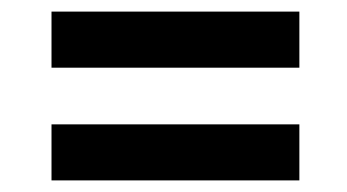

<svg xmlns="http://www.w3.org/2000/svg" viewBox="-20 -417 599 331"><path d="M496.1 -300.3H68.8V-397H496.1ZM496.1 -106H68.8V-202.6H496.1Z"/></svg>

Font: Vazirmatn UI SemiBold
Style: Regular
Weight: 600
Designer: Saber Rastikerdar
Foundry: Saber Rastikerdar
Version: Version 33.003